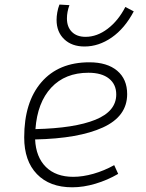

<svg xmlns="http://www.w3.org/2000/svg" viewBox="-20 -795 626 825"><path d="M294.9 -35.2Q335.4 -35.2 381.6 -48.3Q427.7 -61.5 470.7 -85.4L487.8 -47.9Q441.9 -21 390.1 -5.6Q338.4 9.8 290.5 9.8Q193.4 9.8 138.7 -46.9Q84 -103.5 84 -204.6Q84 -356.4 158 -441.9Q231.9 -527.3 363.8 -527.3Q440.4 -527.3 483.4 -491.2Q526.4 -455.1 526.4 -390.6Q526.4 -294.9 422.1 -247.3Q317.9 -199.7 130.9 -195.8Q134.3 -120.1 177.2 -77.6Q220.2 -35.2 294.9 -35.2ZM132.3 -240.2Q300.3 -244.1 389.9 -280.5Q479.5 -316.9 479.5 -389.2Q479.5 -432.6 448.2 -457.5Q417 -482.4 359.9 -482.4Q259.8 -482.4 200.2 -418.5Q140.6 -354.5 132.3 -240.2ZM343.3 -595.2Q288.6 -595.2 255.9 -626.5Q223.1 -657.7 223.1 -709.5Q223.1 -724.6 226.1 -741.7Q229 -758.8 235.4 -775.4L278.3 -772.9Q267.6 -743.7 267.6 -715.8Q267.6 -679.2 288.8 -658Q310.1 -636.7 347.7 -636.7Q397 -636.7 442.6 -671.4Q488.3 -706.1 518.6 -765.1L554.7 -746.1Q516.1 -672.9 460.2 -634Q404.3 -595.2 343.3 -595.2Z"/></svg>

Font: Cascadia Code NF ExtraLight
Style: Italic
Weight: 200
Italic angle: -10°
Monospace: yes
Designer: Aaron Bell
Foundry: Saja Typeworks
Version: Version 2404.023; ttfautohint (v1.8.4)